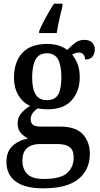

<svg xmlns="http://www.w3.org/2000/svg" viewBox="-20 -786 545 1045"><path d="M215 239Q115 239 65 201.5Q15 164 15 95Q15 38 49.5 7Q84 -24 133 -32Q112 -42 94 -61.5Q76 -81 76 -114Q76 -145 94 -167.5Q112 -190 144 -210Q104 -227 80 -268Q56 -309 56 -362Q56 -448 101 -497.5Q146 -547 238 -547Q272 -547 300.5 -537.5Q329 -528 346 -514Q362 -531 385 -550Q408 -569 439 -569Q468 -569 482 -553.5Q496 -538 496 -516Q496 -495 484 -478.5Q472 -462 443 -462Q443 -477 434.5 -488.5Q426 -500 411 -500Q399 -500 390 -496.5Q381 -493 373 -488Q391 -467 402.5 -437.5Q414 -408 414 -365Q414 -290 370.5 -240.5Q327 -191 238 -191Q227 -191 211 -192.5Q195 -194 186 -196Q171 -187 159 -172Q147 -157 147 -136Q147 -116 160 -106.5Q173 -97 203 -97H307Q393 -97 431 -55Q469 -13 469 51Q469 138 407 188.5Q345 239 215 239ZM235 -241Q279 -241 296.5 -271.5Q314 -302 314 -365Q314 -430 296 -463Q278 -496 235 -496Q192 -496 173.5 -462Q155 -428 155 -364Q155 -303 174 -272Q193 -241 235 -241ZM218 188Q310 188 345.5 155.5Q381 123 381 72Q381 30 358.5 14Q336 -2 293 -2H196Q173 -2 151.5 5.5Q130 13 116 32.5Q102 52 102 90Q102 133 128 160.5Q154 188 218 188ZM193 -616Q201 -637 215 -664Q229 -691 244.5 -718Q260 -745 274 -766H320V-753Q312 -720 303 -681Q294 -642 289 -606H193Z"/></svg>

Font: Noto Serif Thai SemiCondensed Medium
Style: Regular
Weight: 500
Width: 4
Designer: Monotype Design Team
Foundry: Monotype Imaging Inc.
Version: Version 2.002; ttfautohint (v1.8.4.7-5d5b)